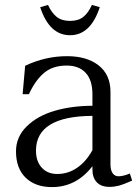

<svg xmlns="http://www.w3.org/2000/svg" viewBox="-20 -744 568 779"><path d="M252 -516.1Q332.5 -516.1 380.4 -478.5Q428.2 -440.9 428.2 -371.1V-77.1Q428.2 -54.2 436.8 -41.5Q445.3 -28.8 460.9 -28.8Q480 -28.8 506.8 -40L516.1 -11.2Q481 4.4 462.2 9.3Q443.4 14.2 424.8 14.2Q390.1 14.2 372.6 -4.6Q355 -23.4 355 -56.2V-69.8Q289.6 15.1 190.9 15.1Q123.5 15.1 84.2 -22.9Q44.9 -61 44.9 -129.9Q44.9 -189 88.9 -231.7Q132.8 -274.4 201.7 -294.4Q270.5 -314.5 355 -314.9V-361.8Q355 -418.9 327.6 -448.5Q300.3 -478 250 -478Q194.8 -478 159.4 -448.7Q124 -419.4 97.2 -361.8H71.8L82 -477.1Q164.1 -516.1 252 -516.1ZM126 -132.8Q126 -88.9 149.7 -63.5Q173.3 -38.1 211.9 -38.1Q255.9 -38.1 292.5 -63Q329.1 -87.9 355 -134.8V-273.9Q126 -272.5 126 -132.8ZM143.1 -714.8Q180.2 -601.1 264.2 -601.1Q347.7 -601.1 384.8 -714.8L353 -724.1Q338.4 -691.9 318.1 -675.5Q297.9 -659.2 264.2 -659.2Q230.5 -659.2 210 -675.5Q189.5 -691.9 174.8 -724.1Z"/></svg>

Font: LT Superior Serif
Style: Regular
Weight: 400
Designer: Daniel Lyons
Foundry: LyonsType
Version: Version 2.120;FEAKit 1.0